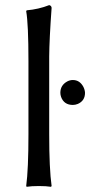

<svg xmlns="http://www.w3.org/2000/svg" viewBox="-20 -718 348 741"><path d="M212.9 -359.9Q212.9 -389.2 239.7 -403.8Q250 -409.2 261.2 -409.2Q287.6 -409.2 301.8 -382.8Q307.6 -371.1 308.1 -359.9Q308.1 -329.1 280.3 -316.9Q270.5 -313 261.2 -313Q227.1 -313 215.8 -343.8Q212.9 -352.1 212.9 -359.9ZM89.8 -200.2V-481.9Q89.8 -625 81.1 -674.8L83 -678.2Q128.9 -682.1 169.9 -698.2Q178.2 -696.3 179.2 -688Q170.4 -565.9 169.9 -500V-200.2Q169.9 -65.9 179.2 0L176.8 2.9Q158.7 0 129.9 0Q101.1 0 83 2.9L81.1 0Q89.8 -65.4 89.8 -200.2Z"/></svg>

Font: Linux Biolinum Capitals O
Style: Small Caps
Weight: 400
Designer: Philipp H. Poll
Foundry: Philipp H. Poll
Version: Version 1.0.4